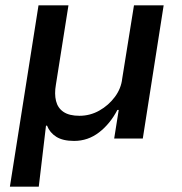

<svg xmlns="http://www.w3.org/2000/svg" viewBox="-20 -518 681 718"><path d="M17 180 124 -498H236L189 -201Q183 -167 189.5 -140.5Q196 -114 217.5 -99.5Q239 -85 277 -85Q317 -85 351.5 -104.5Q386 -124 409.5 -155.5Q433 -187 437 -224L481 -498H592L514 0H407L424 -107H419Q392 -55 350.5 -23Q309 9 257 9Q215 9 190.5 -6.5Q166 -22 156 -48H152L125 180Z"/></svg>

Font: Nunito Sans 7pt SemiBold
Style: Italic
Weight: 600
Italic angle: -9°
Designer: Vernon Adams
Foundry: Vernon Adams
Version: Version 3.101;gftools[0.9.27]